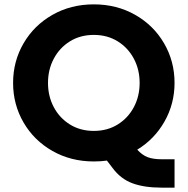

<svg xmlns="http://www.w3.org/2000/svg" viewBox="-20 -730 860 880"><path d="M496 40 470 6Q443 10 410 10Q305 10 220.5 -38Q136 -86 88 -168.5Q40 -251 40 -350Q40 -449 88 -531.5Q136 -614 220.5 -662Q305 -710 410 -710Q515 -710 599.5 -662Q684 -614 732 -531.5Q780 -449 780 -350Q780 -254 734 -173Q688 -92 609 -44Q632 -19 657 -9.5Q682 0 722 0H780V130H720Q641 130 587 110Q533 90 496 40ZM620 -350Q620 -411 593.5 -461Q567 -511 519.5 -540.5Q472 -570 410 -570Q348 -570 300.5 -540.5Q253 -511 226.5 -461Q200 -411 200 -350Q200 -289 226.5 -239Q253 -189 300.5 -159.5Q348 -130 410 -130Q472 -130 519.5 -159.5Q567 -189 593.5 -239Q620 -289 620 -350Z"/></svg>

Font: Goli Bold
Style: Regular
Weight: 700
Designer: jaikishan Patel
Foundry: MagicType
Version: Version 1.000